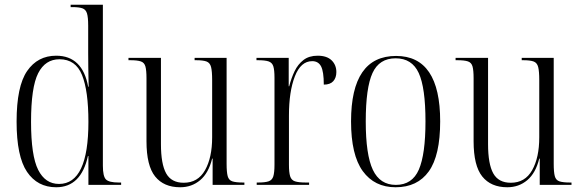

<svg xmlns="http://www.w3.org/2000/svg" viewBox="-20 -780 2452 810"><path d="M217 10Q138 10 94 -55Q50 -120 50 -267Q50 -416 94.5 -480.5Q139 -545 217 -545Q328 -545 352 -414H354Q353 -459 352.5 -494.5Q352 -530 352 -556V-672Q352 -707 347 -723.5Q342 -740 327.5 -745Q313 -750 286 -750H278V-760H414V-81Q414 -36 427 -23Q440 -10 481 -10H491V0H353V-122H351Q322 10 217 10ZM229 -4Q353 -4 353 -266Q353 -397 326 -463.5Q299 -530 231 -530Q171 -530 141 -471Q111 -412 111 -266Q111 -123 141 -63.5Q171 -4 229 -4Z M740 10Q671 10 634.5 -35.5Q598 -81 598 -184V-450Q598 -483 593.5 -499.5Q589 -516 574 -521Q559 -526 529 -526H522V-536H659V-172Q659 -88 681 -48.5Q703 -9 755 -9Q815 -9 845 -62Q875 -115 875 -201V-442Q875 -479 870.5 -497Q866 -515 851.5 -520.5Q837 -526 806 -526H801V-536H936V-89Q936 -54 940.5 -37Q945 -20 960 -15Q975 -10 1005 -10H1011V0H877V-111H875Q860 -50 824.5 -20Q789 10 740 10Z M1063 0V-10H1069Q1098 -10 1113 -15Q1128 -20 1133 -36Q1138 -52 1138 -85V-452Q1138 -485 1133 -500.5Q1128 -516 1113 -521Q1098 -526 1067 -526H1062V-536H1198V-416H1200Q1209 -451 1223 -480Q1237 -509 1260.5 -527Q1284 -545 1320 -545Q1359 -545 1379 -525.5Q1399 -506 1399 -476Q1399 -452 1386 -437.5Q1373 -423 1346 -423Q1346 -478 1334.5 -500Q1323 -522 1297 -522Q1249 -522 1224 -458Q1199 -394 1199 -292V-85Q1199 -53 1204 -36.5Q1209 -20 1224.5 -15Q1240 -10 1270 -10H1284V0Z M1649 10Q1560 10 1510.5 -58Q1461 -126 1461 -268Q1461 -544 1651 -544Q1837 -544 1837 -268Q1837 -124 1789 -57Q1741 10 1649 10ZM1650 0Q1719 0 1747 -64.5Q1775 -129 1775 -268Q1775 -410 1746.5 -472Q1718 -534 1649 -534Q1580 -534 1551.5 -472Q1523 -410 1523 -268Q1523 -127 1553 -63.5Q1583 0 1650 0Z M2120 10Q2051 10 2014.5 -35.5Q1978 -81 1978 -184V-450Q1978 -483 1973.5 -499.5Q1969 -516 1954 -521Q1939 -526 1909 -526H1902V-536H2039V-172Q2039 -88 2061 -48.5Q2083 -9 2135 -9Q2195 -9 2225 -62Q2255 -115 2255 -201V-442Q2255 -479 2250.5 -497Q2246 -515 2231.5 -520.5Q2217 -526 2186 -526H2181V-536H2316V-89Q2316 -54 2320.5 -37Q2325 -20 2340 -15Q2355 -10 2385 -10H2391V0H2257V-111H2255Q2240 -50 2204.5 -20Q2169 10 2120 10Z"/></svg>

Font: Noto Serif Display Condensed Light
Style: Regular
Weight: 300
Width: 3
Designer: Monotype Design Team
Foundry: Monotype Imaging Inc.
Version: Version 2.009